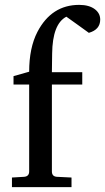

<svg xmlns="http://www.w3.org/2000/svg" viewBox="-20 -764 429 784"><path d="M389.2 -684.1Q389.2 -643.1 342.8 -629.9Q340.3 -632.3 296.1 -663.6Q252 -694.8 251 -695.8Q194.3 -666.5 192.9 -544.9L191.9 -469.2H315.9V-418.9H191.9V-64Q191.9 -43 212.9 -42L272 -39.1V0H28.8V-39.1L78.1 -42Q99.1 -43.5 99.1 -64V-418.9H35.2V-453.1L99.1 -471.2Q99.1 -568.8 132.8 -633.8Q190.4 -744.1 303.2 -744.1Q344.2 -744.1 367.7 -726.1Q389.2 -709.5 389.2 -684.1Z"/></svg>

Font: Ezra SIL SR
Style: Regular
Weight: 400
Designer: Development by SIL's NRSI team. OpenType tables by Ralph Hancock ( hancock@dircon.co.uk ).
Foundry: Development by SIL's NRSI team.
Version: Version 2.51; 2007